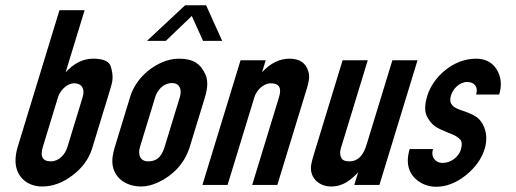

<svg xmlns="http://www.w3.org/2000/svg" viewBox="-20 -706 1971 733"><path d="M141.3 6C180.6 6 218.9 -8 256.1 -36C293.4 -64 318.3 -97.7 331 -137L402.9 -372C411.1 -399.1 412.9 -417.2 403.2 -451.5C397.4 -471.8 374.8 -482 335.5 -482C297.5 -482 262.5 -464.7 230.6 -430L303 -667H207L47.8 -146C42.7 -129.3 39.8 -113 39.3 -97C37.1 -35.8 80.1 6 141.3 6ZM263.7 -388C292.3 -388 305.1 -366.3 295.5 -335L236.8 -143C229.1 -117.8 205.8 -90 174.6 -90C140.1 -90 133.1 -111.1 143.8 -146L201.5 -335C208.9 -358.9 234.1 -388 263.7 -388Z M476.8 -336 418.7 -146C414.4 -132 411.5 -119.2 409.9 -107.5C400.5 -37.6 452.1 6 519.2 6C539.9 6 561.9 0.5 585.3 -10.5C639.1 -35.9 684.8 -81.1 704.7 -146L762.8 -336C773.6 -371.3 774 -400 764.1 -422C745.9 -462.2 718.1 -482 663.4 -482C641.4 -482 619.4 -477.2 597.5 -467.5C542.4 -443.3 495 -395.5 476.8 -336ZM637 -389C664.3 -389 675.9 -365.9 666.8 -336L609.3 -148C600 -117.7 586.3 -90 545.6 -90C516 -90 504.9 -114.1 514.7 -146L572.8 -336C580.9 -362.6 604.2 -389 637 -389ZM712.2 -645 755.2 -550H828.2L766.8 -686H686.8L541.2 -550H613.2Z M1157.2 -433C1147.9 -465.7 1123.9 -482 1085.2 -482C1047.2 -482 1012.2 -464.7 980.3 -430L994.4 -476H898.4L752.8 0H848.8L951.2 -335C958.7 -359.5 983.9 -388 1014.5 -388C1045.8 -388 1056.1 -370.3 1045.2 -335L942.8 0H1038.8L1152 -370C1157.4 -387.8 1164.2 -413.8 1157.2 -433Z M1347.2 -48 1332.5 0H1428.5L1574 -476H1478L1379.6 -154C1370.4 -124 1353.4 -90 1314 -90C1296.7 -90 1286.1 -95 1282.1 -105C1274.5 -124.4 1280.7 -137.9 1285.6 -154L1384 -476H1288L1178.6 -118C1173.5 -101.3 1170.1 -88.7 1168.5 -80C1158.8 -29.1 1197 6 1243.7 6C1291.1 6 1320.4 -20.1 1347.2 -48Z M1669.9 -84C1642 -84 1623.8 -106.5 1633.1 -137H1544.1C1535.7 -109.7 1534.7 -85.2 1541.1 -63.5C1552.9 -23.5 1595.2 7 1645.1 7C1683.7 7 1721.3 -7.5 1757.9 -36.5C1794.4 -65.5 1818.6 -99.3 1830.4 -138C1840.8 -172.1 1837.4 -205.7 1823.3 -231C1808.7 -257.3 1794.3 -264.3 1763.9 -277L1735.9 -287C1711.5 -295.8 1691.4 -308 1701.8 -342C1709.1 -366.1 1733.6 -393 1763.4 -393C1790.8 -393 1806.8 -374.7 1797.7 -345H1885.7C1896.5 -380.3 1893.5 -412 1876.7 -440C1859.9 -468 1833.2 -482 1796.6 -482C1709.1 -482 1632.8 -410.8 1611.5 -341C1600.9 -306.3 1600.4 -279.8 1610.1 -261.5C1629.4 -225.1 1646.8 -217.7 1685 -202L1701.8 -195C1719.1 -188.3 1731 -180.8 1737.4 -172.5C1743.9 -164.2 1744.5 -151.3 1739.2 -134C1731.2 -108 1702.3 -84 1669.9 -84Z"/></svg>

Font: Din Kursivschrift
Style: Eng
Weight: 400
Version: Version 1.089